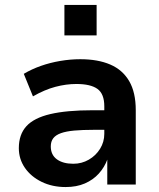

<svg xmlns="http://www.w3.org/2000/svg" viewBox="-20 -745 640 775"><path d="M245 10Q191 10 148 -11Q105 -32 80.5 -67.5Q56 -103 56 -147Q56 -202 86.5 -235.5Q117 -269 183 -284.5Q249 -300 354 -300H418V-221H359Q313 -221 280 -218Q247 -215 226 -207.5Q205 -200 195 -187Q185 -174 185 -154Q185 -120 209.5 -102Q234 -84 276 -84Q310 -84 338.5 -100.5Q367 -117 384 -144.5Q401 -172 401 -205V-316Q401 -366 373.5 -386Q346 -406 288 -406Q247 -406 203.5 -394.5Q160 -383 113 -356L76 -447Q108 -466 145 -479Q182 -492 223 -499Q264 -506 304 -506Q375 -506 425 -484.5Q475 -463 501.5 -417.5Q528 -372 528 -300V0H413V-103H414Q402 -70 379 -44.5Q356 -19 322.5 -4.5Q289 10 245 10ZM240 -602V-725H370V-602Z"/></svg>

Font: Nunito Sans 9pt
Style: Bold
Weight: 700
Version: Version 3.101;gftools[0.9.27]